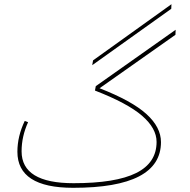

<svg xmlns="http://www.w3.org/2000/svg" viewBox="-20 -884 908 916"><path d="M798 -864 797 -842 420 -573 424 -596ZM818 -742 817 -718 455 -463Q609 -403 678.5 -340Q748 -277 748 -206Q748 12 329 12Q63 12 63 -160Q63 -234 98 -307L114 -301Q83 -233 83 -162Q83 -10 331 -10Q532 -10 629.5 -58.5Q727 -107 727 -207Q727 -272 657.5 -332Q588 -392 433 -452L437 -473Z"/></svg>

Font: FiraGO Thin
Style: Regular
Weight: 100
Designer: bBox Type
Foundry: bBox Type GmbH
Version: Version 1.001;PS 001.001;hotconv 1.0.88;makeotf.lib2.5.64775